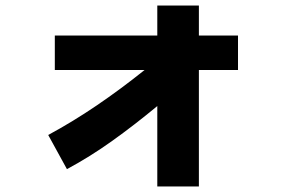

<svg xmlns="http://www.w3.org/2000/svg" viewBox="-20 -645 1040 697"><path d="M223 -31 155 -155Q244 -203 331.5 -262.5Q419 -322 505 -391H179V-516H551V-625H702V-516H844V-391H702V32H551V-260Q469 -192 388 -134Q307 -76 223 -31Z"/></svg>

Font: Murecho ExtraBold
Style: Regular
Weight: 800
Designer: Neil Summerour
Foundry: Positype
Version: Version 1.010; ttfautohint (v1.8.3)